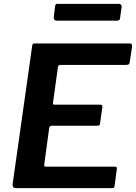

<svg xmlns="http://www.w3.org/2000/svg" viewBox="-20 -965 698 985"><path d="M145 -729Q146 -737 148.5 -739.5Q151 -742 158 -742H647Q660 -742 657 -723L646 -648Q645 -639 641 -635.5Q637 -632 627 -632H292Q285 -632 281.5 -629.5Q278 -627 277 -619L252 -439Q251 -432 253 -430Q255 -428 260 -428H494Q502 -428 504 -424.5Q506 -421 505 -415L493 -330Q492 -320 480 -320H245Q234 -320 232 -306L207 -121Q206 -110 213 -110H568Q576 -110 578.5 -107Q581 -104 579 -96L568 -12Q567 -5 564.5 -2.5Q562 0 553 0H62Q42 0 45 -22L145 -729ZM604 -929 596 -873Q595 -864 591 -861.5Q587 -859 576 -859H271Q262 -859 258.5 -865Q255 -871 256 -879L263 -935Q265 -942 266.5 -943.5Q268 -945 273 -945H592Q598 -945 601.5 -939.5Q605 -934 604 -929Z"/></svg>

Font: Libre Franklin SemiBold
Style: Italic
Weight: 600
Italic angle: -8°
Designer: Pablo Impallari, Rodrigo Fuenzalida, Nhung Nguyen
Foundry: Impallari Type
Version: Version 3.000